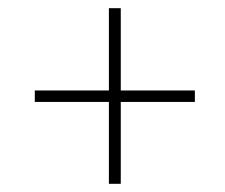

<svg xmlns="http://www.w3.org/2000/svg" viewBox="-20 -592 550 469"><path d="M246 -143V-343H65V-371H246V-572H275V-371H456V-343H275V-143Z"/></svg>

Font: Noto Serif Tamil SemiCondensed Thin
Style: Italic
Weight: 100
Width: 4
Italic angle: -12°
Designer: Indian Type Foundry, Tom Grace, and the Monotype Design Team
Foundry: Monotype Imaging Inc.
Version: Version 2.003; ttfautohint (v1.8.4.7-5d5b)